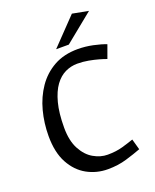

<svg xmlns="http://www.w3.org/2000/svg" viewBox="-151 -892 797 990"><g transform="rotate(-20 248.0 -397.0)"><path d="M267.7 11.8Q206.2 11.8 153.8 -17Q101.5 -45.9 69.6 -104.6Q37.7 -163.3 37.7 -253.3Q37.7 -324 55.2 -390.3Q72.8 -456.7 109 -509.3Q145.2 -561.9 200.7 -592.9Q256.2 -623.8 332.1 -623.8Q373.1 -623.8 415.3 -614.9Q457.5 -605.9 484.7 -594.9L458.7 -523.3Q442.8 -529.3 418.6 -536.1Q394.4 -543 365 -548.4Q335.7 -553.9 304.1 -553.9Q269.6 -553.9 237.9 -539Q206.3 -524.1 181.6 -490.5Q157 -456.8 142.5 -401.8Q127.9 -346.8 127.9 -266.7Q127.9 -194.7 152.8 -148.5Q177.6 -102.2 215.4 -80.7Q253.2 -59.1 291.8 -59.1Q338.5 -59.1 375 -69.6Q411.5 -80.2 437.2 -89.2L453.7 -30.1Q418.5 -16.6 371 -2.4Q323.6 11.8 267.7 11.8ZM227.5 -661.1 366.5 -805.7 454.4 -789 297 -661.1Z"/></g></svg>

Font: Ancizar Sans Thin
Style: Italic
Weight: 100
Italic angle: -4°
Designer: Cesar Puertas, Viviana Monsalve, Julian Moncada, Julian Prieto, Jose Castro, Mariel Hernandez, Felipe Aragon, Sara Alarc
Version: Version 8.100